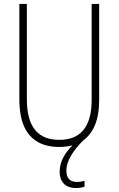

<svg xmlns="http://www.w3.org/2000/svg" viewBox="-20 -734 600 972"><path d="M316 130C316 76 355 24 402 -24C452 -60 482 -125 482 -228V-714H444V-229C444 -82 380 -26 280 -26C176 -26 116 -87 116 -231V-714H78V-229C78 -67 150 10 280 10C304 10 326 7 347 2C307 41 282 87 282 134C282 191 315 218 365 218C382 218 398 215 408 211V181C400 184 385 187 369 187C334 187 316 168 316 130Z"/></svg>

Font: Noto Sans Myanmar UI Condensed ExtraLight
Style: Regular
Weight: 200
Width: 3
Designer: Monotype Design Team
Foundry: Monotype Imaging Inc.
Version: Version 2.103